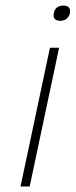

<svg xmlns="http://www.w3.org/2000/svg" viewBox="-20 -672 273 692"><path d="M160 -500 54 0H87L193 -500ZM174 -624C170 -608 178 -597 197 -597C216 -597 227 -607 232 -624V-625C235 -642 227 -652 209 -652C190 -652 177 -642 174 -625Z"/></svg>

Font: LT Wave Text Thin Italic
Style: Regular
Weight: 100
Designer: Daniel Lyons
Version: Version 2.5 (Glyphs App)